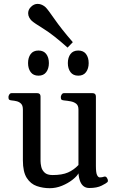

<svg xmlns="http://www.w3.org/2000/svg" viewBox="-20 -966 615 999"><path d="M238.8 13.2Q203.6 13.2 171.6 2.2Q139.6 -8.8 119.4 -40Q99.1 -71.3 99.1 -131.8V-396Q99.1 -417 89.6 -426.5Q80.1 -436 66.9 -439.2Q53.7 -442.4 41.5 -443.4Q31.2 -444.3 27.6 -447.5Q23.9 -450.7 23.9 -461.4Q23.9 -466.8 28.3 -474.1Q32.7 -481.4 40.5 -481.4H172.9Q190.9 -481.4 190.9 -463.9V-127.4Q190.9 -115.7 194.6 -98.6Q198.2 -81.5 211.7 -68.4Q225.1 -55.2 253.9 -55.2Q303.2 -55.2 333.7 -68.6Q364.3 -82 388.2 -107.4V-396Q388.2 -417 376.5 -426.3Q364.7 -435.5 347.7 -438.7Q330.6 -441.9 314 -443.4Q303.7 -444.3 300 -447.5Q296.4 -450.7 296.4 -461.4Q296.4 -466.8 300.8 -474.1Q305.2 -481.4 313 -481.4H460.9Q479 -481.4 479 -463.9V-102.5Q479 -66.9 485.1 -54.9Q491.2 -43 499 -43Q505.9 -43 511 -43.9Q516.1 -44.9 522 -46.9Q530.3 -49.3 535.9 -41.3Q541.5 -33.2 541.5 -25.9Q541.5 -20.5 538.6 -18.1Q533.7 -12.7 509 -0.2Q484.4 12.2 444.8 12.2Q428.7 12.2 417 4.4Q405.3 -3.4 397.9 -20.3Q390.6 -37.1 388.2 -64Q379.9 -48.3 356.7 -30.3Q333.5 -12.2 302.5 0.5Q271.5 13.2 238.8 13.2ZM387.2 -572.3Q360.4 -572.3 346.7 -590.8Q333 -609.4 333 -637.7Q333 -666.5 346.7 -684.8Q360.4 -703.1 387.2 -703.1Q414.1 -703.1 427.7 -684.8Q441.4 -666.5 441.4 -637.7Q441.4 -609.4 427.7 -590.8Q414.1 -572.3 387.2 -572.3ZM180.2 -572.3Q153.3 -572.3 139.6 -590.8Q126 -609.4 126 -637.7Q126 -666.5 139.6 -684.8Q153.3 -703.1 180.2 -703.1Q207 -703.1 220.7 -684.8Q234.4 -666.5 234.4 -637.7Q234.4 -609.4 220.7 -590.8Q207 -572.3 180.2 -572.3ZM331.5 -718.3Q256.8 -785.2 207 -815.9Q157.2 -846.7 145.5 -857.4Q137.7 -864.7 132.1 -875Q126.5 -885.3 126.5 -897Q126.5 -905.3 129.6 -913.6Q132.8 -921.9 140.6 -929.7Q156.2 -945.8 175.8 -945.8Q188 -945.8 198.7 -940.7Q209.5 -935.5 217.3 -928.2Q228.5 -917.5 263.7 -866.7Q298.8 -815.9 358.9 -746.6Z"/></svg>

Font: Gelasio
Style: Regular
Weight: 400
Designer: Eben Sorkin
Foundry: Eben Sorkin
Version: Version 1.008